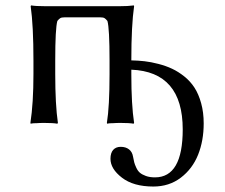

<svg xmlns="http://www.w3.org/2000/svg" viewBox="-20 -452 827 706"><path d="M462.9 -230Q488.3 -229.5 511.7 -226.8Q535.2 -224.1 562.5 -217Q589.8 -210 612.8 -199.2Q635.7 -188.5 658 -170.7Q680.2 -152.8 695.3 -129.4Q710.4 -106 719.7 -72.3Q729 -38.6 729 2Q729 65.4 708.3 117.2Q687.5 168.9 644.8 201.4Q602.1 233.9 543.9 233.9Q470.7 233.9 428.5 201.4Q386.2 168.9 386.2 131.8Q386.2 110.4 396.2 99.1Q406.2 87.9 423.8 87.9Q442.4 87.9 454.3 97.2Q466.3 106.4 469.2 124Q471.7 137.2 473.6 145Q475.6 152.8 481.2 164.8Q486.8 176.8 494.6 183.3Q502.4 189.9 516.6 195.1Q530.8 200.2 549.8 200.2Q651.9 200.2 651.9 23.9Q651.9 -188 462.9 -195.8V-179.2Q462.9 -66.4 473.1 0L471.2 2.9Q457 0 422.9 0Q407.2 0 395 1Q382.8 1 378.4 2L374 2.9L373 0Q382.8 -60.1 382.8 -179.2V-229Q382.8 -347.7 375 -375Q369.1 -382.3 364.3 -385.3Q359.4 -388.2 349.1 -388.2H216.8Q206.5 -388.2 201.7 -385.3Q196.8 -382.3 190.9 -375Q183.1 -347.7 183.1 -229V-180.2Q183.1 -67.4 192.9 0L190.9 2.9Q176.3 0 142.1 0Q126.5 0 114.3 1Q101.6 1 97.2 2L92.8 2.9L91.8 0Q103 -72.8 103 -180.2V-229Q103 -357.9 92.8 -429.2L94.2 -432.1Q111.8 -429.2 146 -429.2H419.9Q435.1 -429.2 448.2 -429.9Q461.4 -430.7 466.8 -431.6L472.2 -432.1L473.1 -429.2Q462.9 -358.9 462.9 -230Z"/></svg>

Font: Linux Biolinum
Style: Regular
Weight: 400
Designer: Philipp H. Poll
Foundry: Philipp H. Poll
Version: Version 0.6.4